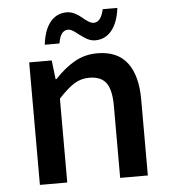

<svg xmlns="http://www.w3.org/2000/svg" viewBox="-51 -749 702 796"><g transform="rotate(-5 300.0 -351.5)"><path d="M153.8 -577.1Q160.6 -637.7 187 -670.4Q213.4 -703.1 255.9 -703.1Q272.5 -703.1 289.1 -694.8Q305.7 -686.5 316.9 -676.5Q328.1 -666.5 341.1 -658.2Q354 -649.9 363.8 -649.9Q394.5 -649.9 405.8 -703.1H466.8Q459.5 -643.1 432.9 -610.1Q406.2 -577.1 363.8 -577.1Q342.8 -577.1 322.5 -590.6Q302.2 -604 285.2 -617.4Q268.1 -630.9 255.9 -630.9Q239.7 -630.9 229.7 -618.4Q219.7 -606 214.8 -577.1ZM83 0V-509.8H176.8L186 -431.2H189.9Q229.5 -474.1 272.2 -498.5Q314.9 -522.9 367.2 -522.9Q450.2 -522.9 491.2 -469.7Q532.2 -416.5 532.2 -315.9V0H417V-300.8Q417 -365.2 395.8 -395Q374.5 -424.8 325.2 -424.8Q290.5 -424.8 262.2 -407Q233.9 -389.2 196.8 -349.1V0Z"/></g></svg>

Font: Office Code Pro Medium
Style: Regular
Weight: 500
Designer: Nathan Rutzky & Paul D. Hunt
Foundry: Adobe Systems Incorporated
Version: Version 1.004;PS 001.004;hotconv 1.0.70;makeotf.lib2.5.58329